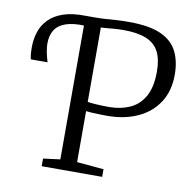

<svg xmlns="http://www.w3.org/2000/svg" viewBox="-83 -833 917 916"><g transform="rotate(10 376.0 -375.0)"><path d="M178 0V-37L260 -47.5V-716.5L250.5 -730.5L260 -743H301Q333.5 -743 356.8 -744.8Q380 -746.5 405.8 -748.2Q431.5 -750 470.5 -750Q568 -750 624 -724.8Q680 -699.5 703.8 -652.2Q727.5 -605 727.5 -540Q727.5 -461.5 691.8 -406Q656 -350.5 592.5 -321Q529 -291.5 446.5 -291Q429.5 -291 407 -291.5Q384.5 -292 365.8 -293.2Q347 -294.5 341 -295.5V-48.5L471 -37V0ZM447 -334Q502.5 -334.5 546.2 -354.2Q590 -374 615.5 -419Q641 -464 641 -540Q641 -599.5 621.8 -636.2Q602.5 -673 560.5 -690.2Q518.5 -707.5 450.5 -707.5Q428 -707.5 408 -706Q388 -704.5 371.2 -702.8Q354.5 -701 341 -701V-340Q357 -337.5 385 -335.8Q413 -334 447 -334ZM38.5 -493Q36 -501.5 34.5 -516.2Q33 -531 33 -551.5Q33 -590.5 44.5 -625.5Q56 -660.5 82.2 -687.5Q108.5 -714.5 152.5 -729.5Q196.5 -744.5 261.5 -743L270 -718.5L261.5 -696Q206.5 -698 171.2 -685.5Q136 -673 119.5 -646.8Q103 -620.5 103 -580.5Q103 -565.5 107.2 -542Q111.5 -518.5 119.5 -493Z"/></g></svg>

Font: Merriweather 48pt Light
Style: Regular
Weight: 300
Version: Version 2.100